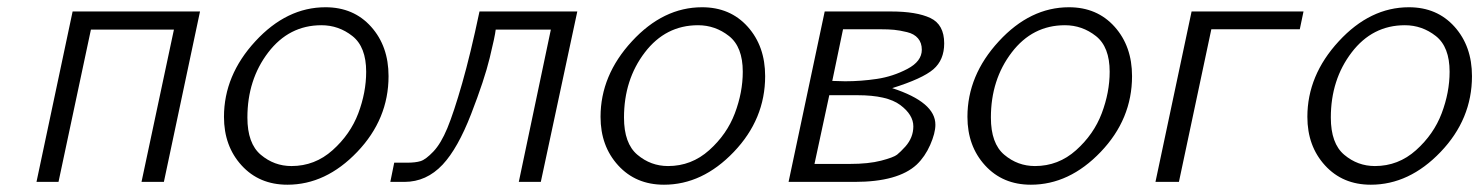

<svg xmlns="http://www.w3.org/2000/svg" viewBox="-20 -504 4099 532"><path d="M81.1 0 181.2 -472.2H534.2L434.1 0H372.1L461.9 -421.9H231.9L142.1 0Z M600.6 -180.2Q600.6 -295.4 687.5 -389.6Q774.4 -483.9 881.8 -483.9Q960 -483.9 1008.3 -429.9Q1056.6 -376 1056.6 -293Q1056.6 -173.8 969.7 -83Q882.8 7.8 776.4 7.8Q698.2 7.8 649.4 -45.7Q600.6 -99.1 600.6 -180.2ZM665.5 -178.2Q665.5 -106.4 702.6 -75.2Q739.7 -43.9 787.6 -43.9Q852.5 -43.9 901.6 -87.9Q950.7 -131.8 972.7 -189.9Q994.6 -248 994.6 -305.2Q994.6 -374 956.5 -404.1Q918.5 -434.1 870.6 -434.1Q780.8 -434.1 723.1 -358.6Q665.5 -283.2 665.5 -178.2Z M1061.5 0 1072.3 -53.2H1107.4Q1131.3 -53.2 1145.5 -57.6Q1159.7 -62 1180.7 -84Q1201.7 -106 1219.5 -148.9Q1237.3 -191.9 1260.5 -272.9Q1283.7 -354 1308.6 -472.2H1579.6L1478.5 0H1417.5L1506.3 -421.9H1353.5Q1351.6 -403.8 1336.9 -343.5Q1322.3 -283.2 1285.4 -188Q1248.5 -92.8 1206.5 -47.9Q1161.6 0 1100.6 0Z M1644 -180.2Q1644 -295.4 1731 -389.6Q1817.9 -483.9 1925.3 -483.9Q2003.4 -483.9 2051.8 -429.9Q2100.1 -376 2100.1 -293Q2100.1 -173.8 2013.2 -83Q1926.3 7.8 1819.8 7.8Q1741.7 7.8 1692.9 -45.7Q1644 -99.1 1644 -180.2ZM1709 -178.2Q1709 -106.4 1746.1 -75.2Q1783.2 -43.9 1831.1 -43.9Q1896 -43.9 1945.1 -87.9Q1994.1 -131.8 2016.1 -189.9Q2038.1 -248 2038.1 -305.2Q2038.1 -374 2000 -404.1Q1961.9 -434.1 1914.1 -434.1Q1824.2 -434.1 1766.6 -358.6Q1709 -283.2 1709 -178.2Z M2165 0 2265.1 -472.2H2448.7Q2519.5 -472.2 2557.9 -454.1Q2596.2 -436 2596.2 -383.8Q2596.2 -337.9 2566.2 -312Q2536.1 -286.1 2452.1 -259.8Q2572.3 -220.7 2571.8 -158.2Q2571.8 -135.3 2557.4 -102.5Q2543 -69.8 2520 -47.9Q2468.3 0 2348.1 0ZM2236.8 -49.8H2335Q2386.7 -49.8 2421.4 -58.8Q2456.1 -67.9 2465.6 -75.4Q2475.1 -83 2488.8 -98.1Q2510.7 -123 2510.7 -153.8Q2510.7 -186 2474.4 -213.1Q2438 -240.2 2356 -240.2H2277.8ZM2286.1 -279.8Q2292 -279.8 2304 -279.3Q2315.9 -278.8 2321.8 -278.8Q2365.7 -278.8 2409.9 -285.4Q2454.1 -292 2494.1 -313Q2534.2 -334 2534.2 -366.2Q2534.2 -385.3 2523.7 -397.7Q2513.2 -410.2 2493.2 -415Q2473.1 -419.9 2457.5 -421.4Q2441.9 -422.9 2419.9 -422.9H2315.9Z M2660.6 -180.2Q2660.6 -295.4 2747.6 -389.6Q2834.5 -483.9 2941.9 -483.9Q3020 -483.9 3068.4 -429.9Q3116.7 -376 3116.7 -293Q3116.7 -173.8 3029.8 -83Q2942.9 7.8 2836.4 7.8Q2758.3 7.8 2709.5 -45.7Q2660.6 -99.1 2660.6 -180.2ZM2725.6 -178.2Q2725.6 -106.4 2762.7 -75.2Q2799.8 -43.9 2847.7 -43.9Q2912.6 -43.9 2961.7 -87.9Q3010.7 -131.8 3032.7 -189.9Q3054.7 -248 3054.7 -305.2Q3054.7 -374 3016.6 -404.1Q2978.5 -434.1 2930.7 -434.1Q2840.8 -434.1 2783.2 -358.6Q2725.6 -283.2 2725.6 -178.2Z M3181.6 0 3281.7 -472.2H3591.8L3581.5 -422.9H3336.4L3246.6 0Z M3602.5 -180.2Q3602.5 -295.4 3689.5 -389.6Q3776.4 -483.9 3883.8 -483.9Q3961.9 -483.9 4010.3 -429.9Q4058.6 -376 4058.6 -293Q4058.6 -173.8 3971.7 -83Q3884.8 7.8 3778.3 7.8Q3700.2 7.8 3651.4 -45.7Q3602.5 -99.1 3602.5 -180.2ZM3667.5 -178.2Q3667.5 -106.4 3704.6 -75.2Q3741.7 -43.9 3789.6 -43.9Q3854.5 -43.9 3903.6 -87.9Q3952.6 -131.8 3974.6 -189.9Q3996.6 -248 3996.6 -305.2Q3996.6 -374 3958.5 -404.1Q3920.4 -434.1 3872.6 -434.1Q3782.7 -434.1 3725.1 -358.6Q3667.5 -283.2 3667.5 -178.2Z"/></svg>

Font: CMU Bright
Style: Oblique
Weight: 500
Italic angle: -12°
Version: Version 0.7.0